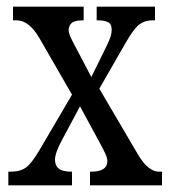

<svg xmlns="http://www.w3.org/2000/svg" viewBox="-20 -556 511 576"><path d="M5 0V-41H12Q41 -41 58 -53.5Q75 -66 98 -105L196 -272L98 -442Q67 -495 30 -495H19V-536H231V-495H229Q203 -495 194.5 -486.5Q186 -478 186 -466Q186 -458 190.5 -447.5Q195 -437 204 -420L254 -325L295 -408Q304 -426 309.5 -440Q315 -454 315 -467Q315 -485 303 -490Q291 -495 274 -495H270V-536H445V-495H438Q415 -495 399 -483.5Q383 -472 359 -431L278 -290L393 -94Q410 -65 426 -53Q442 -41 456 -41H466V0H250V-41H254Q302 -41 302 -73Q302 -82 296.5 -94Q291 -106 277 -132L220 -237L166 -136Q145 -97 145 -77Q145 -59 156.5 -50Q168 -41 194 -41H196V0Z"/></svg>

Font: Noto Serif ExtraCondensed
Style: Regular
Weight: 400
Width: 2
Designer: Monotype Design Team
Foundry: Monotype Imaging Inc.
Version: Version 2.015